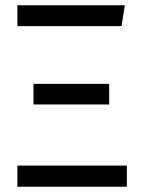

<svg xmlns="http://www.w3.org/2000/svg" viewBox="-20 -708 548 728"><path d="M453.1 -688 440.9 -608.9H45.9V-688ZM394 -390.1V-312H106.9V-390.1ZM460.9 -80.1V0H45.9V-80.1Z"/></svg>

Font: Fira Sans Book
Style: Regular
Weight: 350
Designer: Carrois Corporate & Edenspiekermann AG
Foundry: Carrois Corporate GbR & Edenspiekermann AG
Version: Version 4.203;PS 004.203;hotconv 1.0.88;makeotf.lib2.5.64775